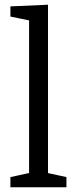

<svg xmlns="http://www.w3.org/2000/svg" viewBox="-20 -792 325 812"><path d="M183 -51 174 -62 261 -43V0H24V-43L111 -62L103 -51V-713L111 -704L24 -722V-765L183 -772Z"/></svg>

Font: Pack4
Style: Regular
Weight: 400
Version: Version 2.002